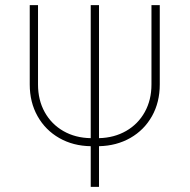

<svg xmlns="http://www.w3.org/2000/svg" viewBox="-20 -727 738 747"><path d="M601.6 -707V-398.4Q601.6 -329.1 571.3 -275.1Q541 -221.2 487.3 -190.4Q433.6 -159.7 365.2 -158.2V0H333V-158.2Q264.6 -159.2 210.7 -189.9Q156.7 -220.7 126.2 -274.9Q95.7 -329.1 95.7 -398.4V-707H127.9V-398.4Q127.9 -337.4 154.1 -290.5Q180.2 -243.7 226.8 -217Q273.4 -190.4 333 -189.5V-707H365.2V-189.5Q424.3 -190.9 470.7 -217.5Q517.1 -244.1 543.2 -291Q569.3 -337.9 569.3 -398.4V-707Z"/></svg>

Font: Pretendard JP Thin
Style: Regular
Weight: 100
Designer: Base glyphs from Inter by Rasmus Andersson; Hangeul glyphs from Noto Sans CJK(Source Han Sans) by Jang Soo-young and Kan
Foundry: Kil Hyung-jin
Version: Version 1.309